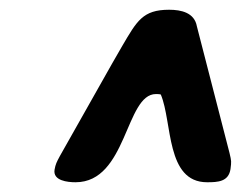

<svg xmlns="http://www.w3.org/2000/svg" viewBox="-20 -727 494 394"><path d="M92 -379C88 -356 119 -353 135 -353C241 -353 237 -534 300 -534C301 -534 308 -534 310 -533C334 -476 320 -353 405 -353C427 -353 449 -354 453 -380C455 -396 455 -396 451 -413C441 -452 394 -634 384 -673C379 -701 352 -707 327 -707C273 -707 261 -684 231 -633C220 -615 131 -456 103 -407C96 -394 94 -390 92 -379Z"/></svg>

Font: Asimov Print
Style: CIt
Weight: 500
Designer: Google
Version: Version 2.000980: 2014